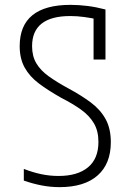

<svg xmlns="http://www.w3.org/2000/svg" viewBox="-20 -760 540 790"><path d="M225 10Q188 10 151.5 3Q115 -4 78 -17V-65Q114 -51 149 -43.5Q184 -36 221 -36Q299 -36 342 -71.5Q385 -107 385 -176Q385 -221 366.5 -252.5Q348 -284 314 -308.5Q280 -333 231 -358Q178 -388 140 -416.5Q102 -445 81.5 -482Q61 -519 61 -570Q61 -655 113.5 -697.5Q166 -740 270 -740Q304 -740 340 -735.5Q376 -731 414 -721V-515H365V-703L388 -679Q356 -686 326.5 -690Q297 -694 269 -694Q191 -694 151.5 -663Q112 -632 112 -570Q112 -529 129.5 -499.5Q147 -470 180.5 -446Q214 -422 260 -397Q314 -368 353.5 -338.5Q393 -309 414.5 -270Q436 -231 436 -175Q436 -86 381.5 -38Q327 10 225 10Z"/></svg>

Font: M PLUS 1 Code Light
Style: Regular
Weight: 300
Designer: Coji Morishita
Foundry: UNDERFOREST DESIGN
Version: Version 1.002